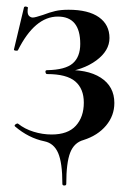

<svg xmlns="http://www.w3.org/2000/svg" viewBox="-20 -429 406 591"><path d="M117 6Q68 -4 26 -40L25 -42Q25 -45 29.5 -47.5Q34 -50 36 -48Q56 -32 83.5 -23.5Q111 -15 139 -15Q189 -15 213.5 -42Q238 -69 238 -113Q238 -156 211.5 -178.5Q185 -201 125 -201Q121 -201 120 -207Q119 -213 125 -213Q181 -214 204 -234Q227 -254 227 -294Q227 -378 158 -378Q87 -378 35 -274Q34 -273 31 -273Q22 -273 23 -277L54 -407Q56 -409 58 -409Q61 -409 64 -407.5Q67 -406 66 -405Q65 -401 65 -394Q65 -384 70 -379.5Q75 -375 81 -375Q88 -375 112 -383Q133 -391 150 -395Q167 -399 191 -399Q252 -399 284.5 -376Q317 -353 317 -312Q317 -273 276.5 -243Q236 -213 170 -205L173 -213Q248 -217 290 -190Q332 -163 332 -112Q332 -73 306.5 -42.5Q281 -12 237 2Q208 10 196 41Q184 72 184 137Q184 142 178 142Q172 142 172 137Q172 72 159 42Q146 12 117 6Z"/></svg>

Font: Cormorant Garamond SemiBold
Style: Regular
Weight: 600
Designer: Christian Thalmann (Catharsis Fonts)
Foundry: Catharsis Fonts
Version: Version 4.000